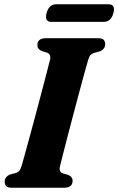

<svg xmlns="http://www.w3.org/2000/svg" viewBox="-20 -879 554 899"><path d="M260.5 -99Q255 -74 274.5 -67L299.5 -60Q320 -51 320 -33.5Q320 0 281.5 0H34.5Q15 0 8.5 -8Q2 -16 2 -28.5Q2 -41 9.2 -49.5Q16.5 -58 27 -62L52.5 -68.5Q64 -72 70.2 -79.5Q76.5 -87 81.5 -103.5Q87.5 -123.5 98 -162Q108.5 -200.5 122 -249.8Q135.5 -299 149.5 -351.8Q163.5 -404.5 176.5 -453.8Q189.5 -503 199.5 -541.8Q209.5 -580.5 214.5 -600.5Q219.5 -625.5 200 -632.5L175.5 -640Q155 -649 155 -667Q155 -700 194.5 -700H440Q459.5 -700 466 -692Q472.5 -684 472.5 -672Q472.5 -659.5 465.2 -651Q458 -642.5 447 -638.5L420 -631Q409 -627 403.2 -620.5Q397.5 -614 392.5 -597.5Q386.5 -576.5 375 -535.5Q363.5 -494.5 349.8 -442.5Q336 -390.5 321.5 -335.8Q307 -281 294.2 -231.8Q281.5 -182.5 272.5 -147Q263.5 -111.5 260.5 -99ZM198 -817.5Q209 -859 244 -859H487.5Q522 -859 511 -818Q500 -776.5 465 -776.5H221.5Q187 -776.5 198 -817.5Z"/></svg>

Font: Fraunces 72pt S050
Style: Bold Italic
Weight: 700
Italic angle: -16°
Version: Version 1.000; ttfautohint (v1.8.3)